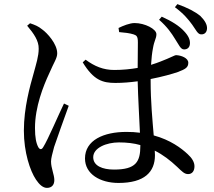

<svg xmlns="http://www.w3.org/2000/svg" viewBox="-20 -858 1040 933"><path d="M831 -668C849 -641 857 -619 873 -618C889 -617 902 -626 903 -646C904 -665 896 -684 874 -707C851 -732 815 -755 766 -777L753 -762C793 -727 814 -696 831 -668ZM914 -738C932 -713 941 -691 957 -691C974 -690 985 -701 986 -719C987 -737 977 -757 954 -780C927 -802 894 -819 842 -838L830 -823C873 -791 895 -764 914 -738ZM112 -733C144 -695 169 -660 168 -621C168 -585 156 -548 143 -500C126 -440 96 -335 96 -223C96 -118 126 -28 155 15C171 39 189 55 208 55C231 55 244 41 244 17C244 -9 228 -41 228 -73C228 -89 234 -110 243 -144C255 -181 295 -291 314 -344L291 -355C266 -304 212 -177 190 -143C182 -129 173 -131 166 -143C156 -162 150 -189 150 -236C150 -339 191 -441 219 -501C243 -557 258 -575 258 -599C258 -645 209 -698 185 -715C165 -731 152 -736 126 -745ZM662 -153V-150C662 -72 641 -34 534 -34C478 -34 433 -52 433 -94C433 -140 498 -166 558 -166C596 -166 631 -162 662 -153ZM559 -702C585 -700 610 -697 629 -691C644 -686 650 -681 650 -652L649 -528C615 -522 576 -518 535 -518C482 -518 439 -536 396 -568L382 -555C435 -468 479 -455 541 -455C576 -455 613 -458 649 -463C651 -382 657 -283 660 -213C639 -216 617 -217 594 -217C484 -217 393 -177 393 -88C393 -12 467 31 556 31C682 31 733 -22 733 -104L732 -126C772 -106 807 -79 841 -47C864 -25 876 -12 894 -12C913 -12 925 -26 925 -50C925 -70 913 -90 892 -109C861 -138 808 -178 727 -200C721 -272 712 -364 712 -464V-474C769 -485 818 -499 844 -508C881 -522 895 -530 895 -553C895 -576 861 -589 836 -590C828 -590 810 -578 760 -559C748 -554 733 -549 714 -543C716 -575 719 -602 723 -622C730 -664 740 -670 740 -692C740 -717 684 -746 634 -746C611 -746 578 -733 556 -722Z"/></svg>

Font: Noto Serif HK Medium
Style: Regular
Weight: 500
Designer: Ryoko NISHIZUKA 西塚涼子 (kana & ideographs); Frank Grießhammer (Latin, Greek & Cyrillic); Wenlong ZHANG 张文龙 (bopomofo); San
Foundry: Adobe
Version: Version 2.001;hotconv 1.1.0;makeotfexe 2.6.0